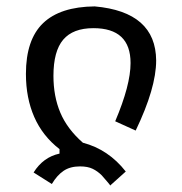

<svg xmlns="http://www.w3.org/2000/svg" viewBox="-20 -516 568 600"><path d="M324 63Q324 62 314.5 51Q305 40 298 32Q285 19 269.5 11.5Q254 4 230 4Q199 4 178.5 18Q158 32 142 59L85 23Q115 -25 166 -36V-50Q113 -91 87 -150.5Q61 -210 61 -285Q61 -392 114.5 -443.5Q168 -495 276 -496Q467 -479 468 -327Q468 -241 404 -108L340 -137Q388 -250 388 -319Q388 -428 272 -428Q208 -428 177.5 -392Q147 -356 147 -279Q147 -215 168.5 -164Q190 -113 239 -70Q319 -49 373 20L324 64Z"/></svg>

Font: PlemolJP
Style: Regular
Weight: 400
Monospace: yes
Version: v2.0.4; ttfautohint (v1.8.4.7-5d5b-dirty) -l 6 -r 45 -G 200 